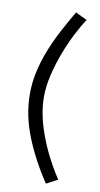

<svg xmlns="http://www.w3.org/2000/svg" viewBox="-89 -780 446 857"><g transform="rotate(10 134.5 -351.0)"><path d="M44 -346Q44 -397 55 -446.5Q66 -496 85 -544.5Q104 -593 129.5 -641.5Q155 -690 184 -739L236 -714Q216 -684 193.5 -640Q171 -596 152 -546Q133 -496 120.5 -443.5Q108 -391 108 -343Q108 -265 142 -172.5Q176 -80 235 10L184 37Q121 -57 82.5 -153.5Q44 -250 44 -346Z"/></g></svg>

Font: Oxford Sans
Style: Regular
Weight: 400
Designer: Matt McInerney, Pablo Impallari, Rodrigo Fuenzalida
Foundry: Matt McInerney, Pablo Impallari, Rodrigo Fuenzalida
Version: Version 3.000g; ttfautohint (v1.5) -l 8 -r 28 -G 28 -x 14 -D